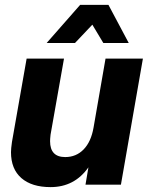

<svg xmlns="http://www.w3.org/2000/svg" viewBox="-20 -756 605 786"><path d="M187 10Q110 10 67.5 -27Q25 -64 25 -133Q25 -147 29 -175L89 -516H242L187 -205Q185 -187 185 -178Q185 -113 247 -113Q292 -113 322.5 -144.5Q353 -176 363 -234L412 -516H565L475 0H330L342 -71Q285 10 187 10ZM507 -580H403L358 -655L287 -580H171L308 -736H424Z"/></svg>

Font: Creato Display ExtraBold
Style: Italic
Weight: 800
Italic angle: -10°
Version: Version 1.000